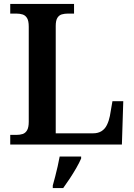

<svg xmlns="http://www.w3.org/2000/svg" viewBox="-20 -734 682 975"><path d="M32 0V-49H63Q81 -49 95 -53.5Q109 -58 117.5 -72.5Q126 -87 126 -116V-598Q126 -628 117.5 -642Q109 -656 95 -660.5Q81 -665 63 -665H32V-714H356V-665H325Q308 -665 294 -661Q280 -657 271.5 -643.5Q263 -630 263 -602V-57H453Q478 -57 495.5 -68Q513 -79 523 -99.5Q533 -120 538 -145L551 -220H606L599 0ZM248 208Q254 187 260.5 161.5Q267 136 273 110Q279 84 283 61H392V71Q383 92 367.5 119Q352 146 334.5 172.5Q317 199 301 221H248Z"/></svg>

Font: Noto Serif Kannada SemiBold
Style: Regular
Weight: 600
Version: Version 2.003